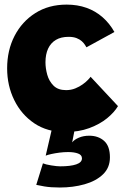

<svg xmlns="http://www.w3.org/2000/svg" viewBox="-20 -568 553 834"><path d="M240 246.5Q200.5 246.5 172.8 241.8Q145 237 137.5 235L166.5 141.5Q178 146.5 202.8 150.5Q227.5 154.5 241 154.5Q286.5 154.5 311.2 146Q336 137.5 336 120Q336 105 319 98.8Q302 92.5 276 92.5Q257.5 92.5 238.2 95Q219 97.5 203.2 101Q187.5 104.5 178.5 108L205 -6L305.5 -11L293.5 50.5Q302.5 38.5 322.5 30Q342.5 21.5 367.5 21.5Q407 21.5 432.2 44Q457.5 66.5 457.5 115.5Q457.5 160.5 427.2 189.5Q397 218.5 347.2 232.5Q297.5 246.5 240 246.5ZM492.5 -107Q476.5 -80 445 -54.2Q413.5 -28.5 367.8 -11.5Q322 5.5 262.5 5.5Q185.5 5.5 129.2 -32.2Q73 -70 42 -133Q11 -196 11 -271Q11 -349.5 43.2 -412Q75.5 -474.5 133.5 -511.2Q191.5 -548 269.5 -548Q316.5 -548 355.8 -534Q395 -520 425.5 -493.2Q456 -466.5 477 -429L355.5 -362.5Q353.5 -366 349 -373.2Q344.5 -380.5 335.5 -388.8Q326.5 -397 312.5 -402.5Q298.5 -408 278 -408Q245 -408 222.8 -394.8Q200.5 -381.5 189 -356.8Q177.5 -332 177.5 -297.5Q177.5 -271.5 185.2 -243.5Q193 -215.5 212.5 -196Q232 -176.5 267 -176.5Q288.5 -176.5 307 -184Q325.5 -191.5 339.5 -201.8Q353.5 -212 362.2 -221.2Q371 -230.5 373.5 -234.5Z"/></svg>

Font: Grandstander Thin ExtraBold
Style: Regular
Weight: 800
Version: Version 1.200